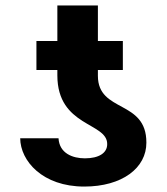

<svg xmlns="http://www.w3.org/2000/svg" viewBox="-20 -680 616 710"><path d="M376.4 -147.4C376.8 -114 345.2 -94.5 294 -94.5C248.6 -94.5 199.6 -112.9 196.4 -168.7H54.7C55.4 -84.5 137.8 9.9 291.5 9.9C431.8 9.9 521.7 -58.9 521.3 -152.7C521.7 -312.5 342.3 -261.7 342 -399.5V-421.2H434.3V-528.4H342V-659.8H192.1V-528.4H114.7V-421.2H192.1V-400.9C192.5 -210.6 376.8 -228 376.4 -147.4Z"/></svg>

Font: Magic Ui Pro
Style: Bold
Weight: 700
Designer: Stefan Endress, Andreas Faust
Version: Version 1.000;FEAKit 1.0